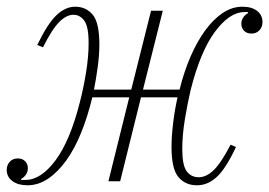

<svg xmlns="http://www.w3.org/2000/svg" viewBox="-28 -540 802 572"><path d="M54 12Q26 12 9 -0.5Q-8 -13 -8 -34Q-8 -48 1 -58Q10 -68 25 -68Q39 -68 47 -59.5Q55 -51 55 -39Q55 -28 49 -19.5Q43 -11 35 -7V-4H48Q94 -4 137.5 -62.5Q181 -121 210 -236Q220 -274 228 -322Q236 -370 236 -412Q236 -461 223 -478.5Q210 -496 191 -496Q170 -496 148.5 -474.5Q127 -453 100 -399L83 -406Q114 -470 140.5 -495Q167 -520 196 -520Q228 -520 248 -496.5Q268 -473 268 -407Q268 -376 263 -339.5Q258 -303 252 -273H363L422 -508H457L398 -273H507Q520 -326 539.5 -371Q559 -416 583 -449Q607 -482 635 -501Q663 -520 694 -520Q722 -520 738 -507.5Q754 -495 754 -474Q754 -460 745 -450Q736 -440 721 -440Q707 -440 699 -448.5Q691 -457 691 -469Q691 -480 697 -488.5Q703 -497 711 -501V-504H700Q656 -504 612.5 -445.5Q569 -387 540 -272Q531 -234 523 -186Q515 -138 515 -96Q515 -48 528 -30Q541 -12 564 -12Q587 -12 609 -33.5Q631 -55 659 -109L675 -102Q645 -38 618 -13Q591 12 559 12Q524 12 503.5 -12.5Q483 -37 483 -102Q483 -134 488 -175Q493 -216 501 -250H392L330 0H295L357 -250H247Q233 -192 213.5 -144Q194 -96 169 -61.5Q144 -27 115 -7.5Q86 12 54 12Z"/></svg>

Font: IBM Plex Serif ExtLt
Style: Italic
Weight: 200
Italic angle: -14°
Designer: Mike Abbink, Paul van der Laan, Pieter van Rosmalen
Foundry: Bold Monday
Version: Version 3.001